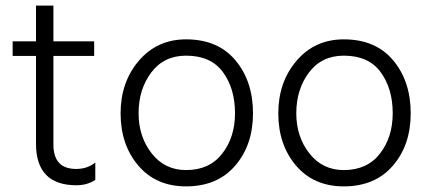

<svg xmlns="http://www.w3.org/2000/svg" viewBox="-20 -654 1526 683"><path d="M319 -14Q290 5 252 5Q108 5 108 -143V-455H25V-507H108V-634H170V-507H315V-455H170V-140Q170 -53 251 -53Q291 -53 319 -76Z M880 -251Q880 -138 816.5 -64.5Q753 9 642 9Q535 9 472 -65Q409 -139 409 -251Q409 -362 474 -438Q539 -514 642 -514Q755 -514 817.5 -439.5Q880 -365 880 -251ZM473 -251Q473 -168 519.5 -108.5Q566 -49 642 -49Q725 -49 770.5 -107.5Q816 -166 816 -251Q816 -339 773 -397.5Q730 -456 642 -456Q563 -456 518 -396Q473 -336 473 -251Z M1441 -251Q1441 -138 1377.5 -64.5Q1314 9 1203 9Q1096 9 1033 -65Q970 -139 970 -251Q970 -362 1035 -438Q1100 -514 1203 -514Q1316 -514 1378.5 -439.5Q1441 -365 1441 -251ZM1034 -251Q1034 -168 1080.5 -108.5Q1127 -49 1203 -49Q1286 -49 1331.5 -107.5Q1377 -166 1377 -251Q1377 -339 1334 -397.5Q1291 -456 1203 -456Q1124 -456 1079 -396Q1034 -336 1034 -251Z"/></svg>

Font: Hind Madurai Light
Style: Regular
Weight: 300
Designer: Jyotish Sonowal
Foundry: Indian Type Foundry
Version: Version 1.001;PS 1.0;hotconv 1.0.86;makeotf.lib2.5.63406; tt